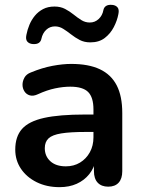

<svg xmlns="http://www.w3.org/2000/svg" viewBox="-20 -763 587 793"><path d="M226 10Q173 10 131.5 -10.5Q90 -31 66.5 -66Q43 -101 43 -145Q43 -199 71 -230.5Q99 -262 162 -276Q225 -290 331 -290H381V-218H332Q270 -218 233 -212Q196 -206 180.5 -191.5Q165 -177 165 -151Q165 -118 188 -97Q211 -76 252 -76Q285 -76 310.5 -91.5Q336 -107 351 -134Q366 -161 366 -196V-311Q366 -361 344 -383Q322 -405 270 -405Q241 -405 207.5 -398Q174 -391 137 -374Q118 -365 103.5 -369Q89 -373 81 -385.5Q73 -398 73 -413Q73 -428 81 -442.5Q89 -457 108 -464Q154 -483 196.5 -491Q239 -499 274 -499Q346 -499 392.5 -477Q439 -455 462 -410.5Q485 -366 485 -296V-56Q485 -25 470 -8.5Q455 8 427 8Q399 8 383.5 -8.5Q368 -25 368 -56V-104H376Q369 -69 348.5 -43.5Q328 -18 297 -4Q266 10 226 10ZM116 -581Q101 -582 93 -591Q85 -600 89 -619Q93 -640 101.5 -660.5Q110 -681 124 -698Q138 -715 158 -725.5Q178 -736 205 -736Q230 -736 249 -726Q268 -716 284 -703Q300 -690 316 -680Q332 -670 351 -670Q372 -670 387.5 -684.5Q403 -699 407 -721Q409 -732 417.5 -738Q426 -744 442 -743Q457 -742 465 -733Q473 -724 469 -705Q464 -678 450 -651Q436 -624 412.5 -606Q389 -588 353 -588Q328 -588 309 -598Q290 -608 273.5 -621Q257 -634 241 -644Q225 -654 207 -654Q186 -654 171 -640Q156 -626 151 -603Q149 -592 140.5 -586Q132 -580 116 -581Z"/></svg>

Font: Nunito ExtraLight
Style: Regular
Weight: 200
Designer: Vernon Adams
Foundry: Vernon Adams
Version: Version 3.602